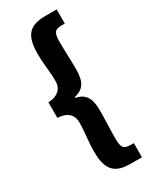

<svg xmlns="http://www.w3.org/2000/svg" viewBox="-247 -871 893 1107"><g transform="rotate(-30 200.0 -318.0)"><path d="M270 174H345V80H325C278 80 266 65 266 3C266 -58 270 -113 270 -180C270 -269 242 -302 183 -315V-320C242 -334 270 -367 270 -455C270 -524 266 -579 266 -639C266 -701 278 -716 325 -716H345V-810H270C168 -810 122 -770 122 -645C122 -565 133 -526 133 -454C133 -414 109 -373 36 -370V-266C109 -264 133 -223 133 -182C133 -110 122 -71 122 10C122 134 168 174 270 174Z"/></g></svg>

Font: Noto Sans CJK HK Black
Style: Regular
Weight: 900
Designer: Ryoko NISHIZUKA 西塚涼子 (kana, bopomofo & ideographs); Paul D. Hunt (Latin, Greek & Cyrillic); Sandoll Communications 산돌커뮤니
Foundry: Adobe
Version: Version 2.004;hotconv 1.0.118;makeotfexe 2.5.65603